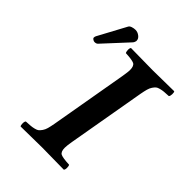

<svg xmlns="http://www.w3.org/2000/svg" viewBox="-210 -828 933 933"><g transform="rotate(45 256.0 -361.5)"><path d="M332 -122.1Q326.7 -91.3 326.7 -77.1Q326.7 -49.3 340.8 -42.2Q355 -35.2 399.9 -33.2Q403.8 -28.3 403.8 -15.4Q403.8 -2.4 398.9 2Q299.3 0 249 0Q199.7 0 102.1 2Q98.1 -2.9 98.1 -15.9Q98.1 -28.8 103 -33.2Q124 -34.2 134.8 -35.2Q145.5 -36.1 158.4 -39.3Q171.4 -42.5 177.2 -47.6Q183.1 -52.7 190.2 -62.7Q197.3 -72.8 201.2 -86.9Q205.1 -101.1 209 -122.1L278.8 -522.9Q284.2 -556.2 284.2 -566.9Q284.2 -595.7 270.3 -602.8Q256.3 -609.9 211.9 -611.8Q208 -616.7 207.5 -629.4Q207 -642.1 211.9 -647Q311.5 -645 361.8 -645Q411.1 -645 508.8 -647Q512.7 -642.6 512.2 -629.4Q511.7 -616.2 506.8 -611.8Q485.8 -610.8 475.1 -609.9Q464.4 -608.9 451.7 -605.7Q439 -602.5 433.1 -597.4Q427.2 -592.3 420.4 -582.3Q413.6 -572.3 409.7 -558.1Q405.8 -543.9 401.9 -522.9ZM165 -725.1Q179.7 -725.1 192.9 -715.1Q206.1 -705.1 206.1 -691.9V-688Q204.1 -678.2 196.8 -670.9L84 -548.8Q78.1 -542 65.9 -542Q60.5 -542 54.2 -546.1Q47.9 -550.3 47.9 -555.2Q47.9 -561 50.8 -566.9L127.9 -710Q131.8 -717.8 143.1 -721.4Q154.3 -725.1 165 -725.1Z"/></g></svg>

Font: Linux Libertine G
Style: Bold Italic
Weight: 700
Italic angle: -11.5°
Designer: Philipp H. Poll
Foundry: Philipp H. Poll
Version: Version 4.1.0